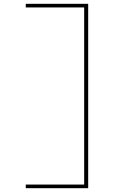

<svg xmlns="http://www.w3.org/2000/svg" viewBox="-20 -843 616 1006"><path d="M115 143H442V-823H115V-804H421V124H115Z"/></svg>

Font: Iosevka Sparkle Thin
Style: Regular
Weight: 100
Designer: Belleve Invis
Foundry: Belleve Invis
Version: Version 4.5.0; ttfautohint (v1.8.3)